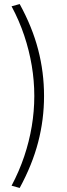

<svg xmlns="http://www.w3.org/2000/svg" viewBox="-20 -736 328 946"><path d="M77 190 37 179Q75 107 99.5 34Q124 -39 136.5 -113.5Q149 -188 149 -263Q149 -338 136.5 -412.5Q124 -487 99.5 -560.5Q75 -634 37 -705L77 -716Q139 -603 168 -491.5Q197 -380 197 -263Q197 -147 168 -35.5Q139 76 77 190Z"/></svg>

Font: Nunito Sans 7pt SemiCondensed ExtraLight
Style: Regular
Weight: 250
Width: 4
Designer: Vernon Adams
Foundry: Vernon Adams
Version: Version 3.101;gftools[0.9.27]